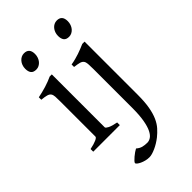

<svg xmlns="http://www.w3.org/2000/svg" viewBox="-271 -745 1072 1072"><g transform="rotate(-45 265.0 -209.0)"><path d="M190.4 -615.7Q190.4 -602.1 186 -589.8Q181.6 -577.6 174.1 -568.6Q166.5 -559.6 156.2 -554.2Q146 -548.8 133.8 -548.8Q111.8 -548.8 102.3 -561Q92.8 -573.2 92.8 -595.7Q92.8 -609.4 97.2 -621.6Q101.6 -633.8 109.4 -642.8Q117.2 -651.9 127.2 -657Q137.2 -662.1 148.9 -662.1Q190.4 -662.1 190.4 -615.7ZM34.2 0V-21Q67.4 -27.8 85 -35.9Q102.5 -43.9 102.5 -50.8V-327.1Q102.5 -352.1 101.6 -367.4Q100.6 -382.8 94.2 -391.4Q87.9 -399.9 74 -403.8Q60.1 -407.7 34.2 -410.2V-429.7Q49.3 -432.6 66.2 -436.8Q83 -440.9 99.6 -446Q116.2 -451.2 131.3 -457Q146.5 -462.9 159.2 -468.8H175.8V-50.8Q175.8 -44.9 192.1 -36.4Q208.5 -27.8 244.1 -21V0ZM449.2 -615.7Q449.2 -602.1 444.8 -589.8Q440.4 -577.6 432.9 -568.6Q425.3 -559.6 415 -554.2Q404.8 -548.8 393.1 -548.8Q371.1 -548.8 361.6 -561Q352.1 -573.2 352.1 -595.7Q352.1 -609.4 356.4 -621.6Q360.8 -633.8 368.4 -642.8Q376 -651.9 386.2 -657Q396.5 -662.1 408.2 -662.1Q449.2 -662.1 449.2 -615.7ZM434.6 -48.3Q434.6 7.8 427.5 47.1Q420.4 86.4 408 114Q395.5 141.6 378.4 160.6Q361.3 179.7 341.8 195.3Q328.6 205.6 314 214.6Q299.3 223.6 284.7 230.2Q270 236.8 257.1 240.5Q244.1 244.1 234.9 244.1Q219.7 244.1 205.3 240.5Q190.9 236.8 179.4 231.4Q168 226.1 160.9 220.2Q153.8 214.4 153.8 210.4Q153.8 206.1 160.9 198.5Q168 190.9 177.7 182.6Q187.5 174.3 198 167Q208.5 159.7 215.8 156.2Q231.4 169.9 248 174.1Q264.6 178.2 283.2 178.2Q297.4 178.2 311.3 169.2Q325.2 160.2 336.4 137.7Q347.7 115.2 354.5 76.7Q361.3 38.1 361.3 -21V-327.1Q361.3 -352.1 360.1 -367.2Q358.9 -382.3 352.5 -390.9Q346.2 -399.4 332.3 -403.3Q318.4 -407.2 293 -410.2V-429.7Q313.5 -433.1 329.3 -437.5Q345.2 -441.9 359.6 -446.5Q374 -451.2 387.5 -456.8Q400.9 -462.4 416.5 -468.8H434.6V-48.3Z"/></g></svg>

Font: Gentium
Style: Regular
Weight: 400
Designer: J. Victor Gaultney
Version: Version 1.03; 2011; OFL 1.1 release